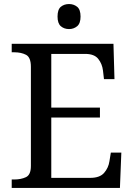

<svg xmlns="http://www.w3.org/2000/svg" viewBox="-20 -931 663 951"><path d="M38 0V-42H51Q84 -42 108.5 -53.5Q133 -65 133 -109V-600Q133 -647 109 -659.5Q85 -672 51 -672H38V-714H542L547 -539H495L490 -582Q486 -615 466.5 -639.5Q447 -664 402 -664H234V-398H475V-349H234V-50H427Q474 -50 495.5 -74.5Q517 -99 522 -132L529 -175H581L574 0ZM322 -787Q298 -787 281.5 -801Q265 -815 265 -849Q265 -884 281.5 -897.5Q298 -911 322 -911Q345 -911 362 -897.5Q379 -884 379 -849Q379 -815 362 -801Q345 -787 322 -787Z"/></svg>

Font: Noto Serif Dogra
Style: Regular
Weight: 400
Designer: Ek Type
Foundry: Ek Type
Version: Version 1.005